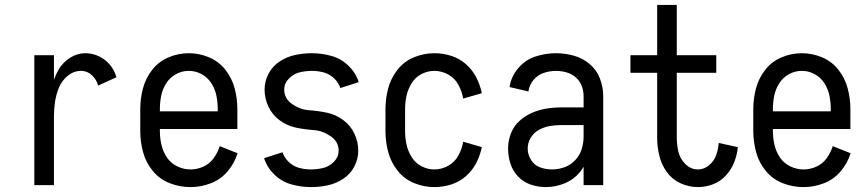

<svg xmlns="http://www.w3.org/2000/svg" viewBox="-20 -755 3540 783"><path d="M120 0V-530H200V-430Q208 -452 220 -473Q237 -501 266 -519.5Q295 -538 328 -538Q357 -538 383.5 -525.5Q410 -513 428.5 -490.5Q447 -468 455 -440L380 -406Q374 -430 355 -448Q336 -466 311 -466Q281 -466 256.5 -446Q232 -426 220.5 -398Q209 -370 204.5 -340.5Q200 -311 200 -281V0Z M757 8Q713 8 672 -8Q631 -24 603 -58Q575 -92 563.5 -134.5Q552 -177 552 -220V-310Q552 -353 563 -394.5Q574 -436 600.5 -470Q627 -504 667 -521Q707 -538 750 -538Q793 -538 833 -521Q873 -504 899.5 -470Q926 -436 937 -394.5Q948 -353 948 -310V-229H632V-220Q632 -192 638.5 -164Q645 -136 661 -112.5Q677 -89 703 -76.5Q729 -64 757 -64Q784 -64 809.5 -75.5Q835 -87 851.5 -110Q868 -133 876 -159L949 -130Q936 -89 908 -56Q880 -23 839.5 -7.5Q799 8 757 8ZM632 -301H868V-310Q868 -338 862.5 -365Q857 -392 842 -415.5Q827 -439 802.5 -452.5Q778 -466 750 -466Q722 -466 697.5 -452.5Q673 -439 658 -415.5Q643 -392 637.5 -365Q632 -338 632 -310Z M1248 8Q1208 8 1168.5 -3Q1129 -14 1099 -43Q1069 -72 1057 -110L1132 -134Q1140 -111 1158 -94Q1176 -77 1199.5 -70.5Q1223 -64 1248 -64Q1273 -64 1298 -70Q1323 -76 1342 -95.5Q1361 -115 1361 -140Q1361 -177 1328.5 -199.5Q1296 -222 1259.5 -224.5Q1223 -227 1187 -234.5Q1151 -242 1121 -264Q1091 -286 1075 -319.5Q1059 -353 1059 -390Q1059 -424 1075.5 -455Q1092 -486 1121.5 -505Q1151 -524 1184.5 -531Q1218 -538 1252 -538Q1292 -538 1331.5 -527Q1371 -516 1401 -487Q1431 -458 1443 -420L1368 -396Q1360 -419 1342 -436Q1324 -453 1300.5 -459.5Q1277 -466 1252 -466Q1227 -466 1202 -460Q1177 -454 1158 -434.5Q1139 -415 1139 -390Q1139 -353 1171.5 -330.5Q1204 -308 1240.5 -305.5Q1277 -303 1313 -295.5Q1349 -288 1379 -266Q1409 -244 1425 -210.5Q1441 -177 1441 -140Q1441 -106 1424.5 -75Q1408 -44 1378.5 -25Q1349 -6 1315.5 1Q1282 8 1248 8Z M1751 8Q1709 8 1668.5 -8.5Q1628 -25 1601 -59.5Q1574 -94 1563 -135.5Q1552 -177 1552 -220V-310Q1552 -353 1563 -394.5Q1574 -436 1601 -470.5Q1628 -505 1668.5 -521.5Q1709 -538 1751 -538Q1786 -538 1819.5 -527.5Q1853 -517 1879.5 -494Q1906 -471 1922 -440Q1938 -409 1945 -375L1869 -353Q1864 -382 1849.5 -409Q1835 -436 1808 -451Q1781 -466 1751 -466Q1724 -466 1699 -453Q1674 -440 1659 -416Q1644 -392 1638 -365Q1632 -338 1632 -310V-220Q1632 -192 1638 -165Q1644 -138 1659 -114Q1674 -90 1699 -77Q1724 -64 1751 -64Q1781 -64 1808 -79Q1835 -94 1849.5 -121Q1864 -148 1869 -177L1945 -155Q1938 -121 1922 -90Q1906 -59 1879.5 -36Q1853 -13 1819.5 -2.5Q1786 8 1751 8Z M2206 8Q2175 8 2145 -2Q2115 -12 2093 -35Q2071 -58 2061.5 -88Q2052 -118 2052 -149Q2052 -180 2063 -209.5Q2074 -239 2097 -260.5Q2120 -282 2148.5 -294.5Q2177 -307 2207.5 -312Q2238 -317 2269 -317H2360V-363Q2360 -385 2352 -405.5Q2344 -426 2327.5 -440Q2311 -454 2290 -460Q2269 -466 2247 -466Q2222 -466 2197 -457.5Q2172 -449 2155 -428Q2138 -407 2135 -382L2058 -400Q2064 -442 2093 -476.5Q2122 -511 2163.5 -524.5Q2205 -538 2247 -538Q2284 -538 2320 -528Q2356 -518 2384.5 -494Q2413 -470 2426.5 -435Q2440 -400 2440 -363V0H2360V-75Q2353 -63 2344 -52Q2319 -22 2282 -7Q2245 8 2206 8ZM2360 -198V-245H2269Q2246 -245 2222.5 -241Q2199 -237 2178 -225.5Q2157 -214 2144.5 -193.5Q2132 -173 2132 -149Q2132 -125 2145.5 -103Q2159 -81 2182.5 -72.5Q2206 -64 2231.5 -64Q2257 -64 2282 -73Q2307 -82 2325.5 -101.5Q2344 -121 2352 -146.5Q2360 -172 2360 -198Z M2826 8Q2789 8 2754.5 -8Q2720 -24 2698.5 -54.5Q2677 -85 2668.5 -121Q2660 -157 2660 -194V-458H2551V-530H2660V-735H2740V-530H2901V-458H2740V-194Q2740 -165 2746.5 -136.5Q2753 -108 2775 -86Q2797 -64 2826 -64Q2851 -64 2871.5 -81Q2892 -98 2900.5 -122Q2909 -146 2911 -172L2989 -155Q2986 -123 2974 -93Q2962 -63 2940 -39Q2918 -15 2887.5 -3.5Q2857 8 2826 8Z M3257 8Q3213 8 3172 -8Q3131 -24 3103 -58Q3075 -92 3063.5 -134.5Q3052 -177 3052 -220V-310Q3052 -353 3063 -394.5Q3074 -436 3100.5 -470Q3127 -504 3167 -521Q3207 -538 3250 -538Q3293 -538 3333 -521Q3373 -504 3399.5 -470Q3426 -436 3437 -394.5Q3448 -353 3448 -310V-229H3132V-220Q3132 -192 3138.5 -164Q3145 -136 3161 -112.5Q3177 -89 3203 -76.5Q3229 -64 3257 -64Q3284 -64 3309.5 -75.5Q3335 -87 3351.5 -110Q3368 -133 3376 -159L3449 -130Q3436 -89 3408 -56Q3380 -23 3339.5 -7.5Q3299 8 3257 8ZM3132 -301H3368V-310Q3368 -338 3362.5 -365Q3357 -392 3342 -415.5Q3327 -439 3302.5 -452.5Q3278 -466 3250 -466Q3222 -466 3197.5 -452.5Q3173 -439 3158 -415.5Q3143 -392 3137.5 -365Q3132 -338 3132 -310Z"/></svg>

Font: Iosevka SS01
Style: Regular
Weight: 400
Monospace: yes
Designer: Belleve Invis
Foundry: Belleve Invis
Version: 2.3.3; ttfautohint (v1.8.3)